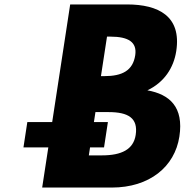

<svg xmlns="http://www.w3.org/2000/svg" viewBox="-20 -845 851 865"><path d="M296.2 -825 215.1 -295H103.1L85.7 -181H197.7L170 0H483C654 0 767.4 -94 788.2 -230C808.5 -363 744.3 -420 644 -438C719.5 -474 762.5 -539 774.1 -615C798.1 -772 694.2 -825 552.2 -825ZM434.8 -502 462.1 -680H477.1C559.1 -680 598.2 -655 589.2 -596C578.6 -527 530.8 -502 449.8 -502ZM380.2 -145 385.7 -181H448.7L466.1 -295H403.1L410 -340H469C558 -340 602.9 -313 591.3 -237C581.3 -172 528.2 -145 439.2 -145Z"/></svg>

Font: Sztylet
Style: BdObl
Weight: 700
Foundry: Cannot Into Space Fonts, PlusOne Fonts
Version: Version 0.12